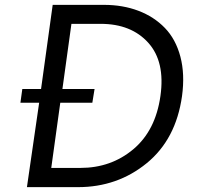

<svg xmlns="http://www.w3.org/2000/svg" viewBox="-20 -770 818 790"><path d="M407.2 -750Q485.4 -750 549.6 -725.6Q613.8 -701.2 658.4 -655Q703.1 -608.9 722.2 -536.9Q741.2 -464.8 729 -375Q704.1 -196.8 583.5 -98.4Q462.9 0 300.8 0H90.8L141.1 -347.2H64L71.8 -403.8H148.9L196.8 -750ZM311 -79.1Q437 -79.1 528.6 -156Q620.1 -232.9 640.1 -375Q660.2 -516.1 590.1 -594Q520 -671.9 394 -671.9H273.9L236.8 -403.8H369.1L359.9 -347.2H228L190.9 -79.1Z"/></svg>

Font: Oakes Grotesk
Style: Italic
Weight: 400
Designer: Samuel Oakes
Foundry: Samuel Oakes
Version: Version 1.0 | wf-rip DC20170320